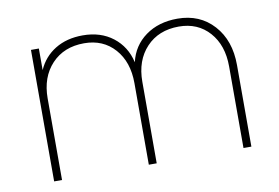

<svg xmlns="http://www.w3.org/2000/svg" viewBox="-61 -619 1045 719"><g transform="rotate(-10 461.0 -260.0)"><path d="M91 0V-500H121V-418Q142 -466 186 -493Q230 -520 291 -520Q359 -520 405.5 -484Q452 -448 466 -387Q480 -448 529.5 -484Q579 -520 651 -520Q736 -520 788.5 -462Q841 -404 841 -310V0H811V-310Q811 -391 767 -440.5Q723 -490 651 -490Q574 -490 527.5 -440.5Q481 -391 481 -310V0H451V-310Q451 -391 407 -440.5Q363 -490 291 -490Q214 -490 167.5 -440.5Q121 -391 121 -310V0Z"/></g></svg>

Font: Metropolitano Thin
Style: Regular
Weight: 250
Designer: Fonts by Alex Slobzheninov & Chris M. Simpson / Changes by Cristiano Sobral
Foundry: Fonts by Alex Slobzheninov & Chris M. Simpson / Changes by Cristiano Sobral
Version: Version 1.00;August 30, 2020;FontCreator 13.0.0.2681 64-bit